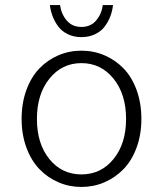

<svg xmlns="http://www.w3.org/2000/svg" viewBox="-20 -721 640 754"><path d="M175.8 -701.2H215.8Q220.7 -665.5 242.2 -640.4Q263.7 -615.2 299.8 -615.2Q335.9 -615.2 357.4 -640.4Q378.9 -665.5 383.8 -701.2H423.8Q421.4 -678.7 413.6 -657.7Q405.8 -636.7 391.6 -617.4Q377.4 -598.1 353.5 -586.7Q329.6 -575.2 299.8 -575.2Q270 -575.2 246.3 -586.7Q222.7 -598.1 208.5 -617.4Q194.3 -636.7 186.5 -657.5Q178.7 -678.2 175.8 -701.2ZM64.9 -253.9Q64.9 -316.4 83.7 -367.7Q102.5 -418.9 134.8 -452.4Q167 -485.8 209.5 -503.9Q252 -522 299.8 -522Q347.7 -522 390.1 -503.9Q432.6 -485.8 465.1 -452.4Q497.6 -418.9 516.4 -367.7Q535.2 -316.4 535.2 -253.9Q535.2 -192.4 516.4 -141.4Q497.6 -90.3 465.1 -56.9Q432.6 -23.4 390.1 -5.1Q347.7 13.2 299.8 13.2Q252 13.2 209.5 -5.1Q167 -23.4 134.8 -56.9Q102.5 -90.3 83.7 -141.4Q64.9 -192.4 64.9 -253.9ZM475.1 -253.9Q475.1 -351.1 425.8 -412.1Q376.5 -473.1 299.8 -473.1Q223.1 -473.1 174.1 -412.1Q125 -351.1 125 -253.9Q125 -156.7 173.8 -96.4Q222.7 -36.1 299.8 -36.1Q377 -36.1 426 -96.7Q475.1 -157.2 475.1 -253.9Z"/></svg>

Font: Office Code Pro D Light
Style: Regular
Weight: 300
Designer: Nathan Rutzky & Paul D. Hunt
Foundry: Adobe Systems Incorporated
Version: Version 1.004;PS 001.004;hotconv 1.0.70;makeotf.lib2.5.58329